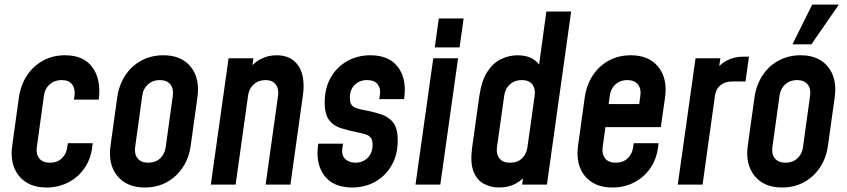

<svg xmlns="http://www.w3.org/2000/svg" viewBox="-20 -800 3670 832"><path d="M381.5 -179.5 380.5 -169.5Q375 -114 347.2 -73Q319.5 -32 276.5 -9.8Q233.5 12.5 181.5 12.5Q103 12.5 62.2 -37.8Q21.5 -88 33 -169.5L62 -378.5Q70 -432.5 97.2 -473.5Q124.5 -514.5 166.8 -537.5Q209 -560.5 262 -560.5Q341.5 -560.5 379.2 -510Q417 -459.5 409 -378.5L408 -368.5H300.5L303 -386Q306.5 -414.5 293 -433.8Q279.5 -453 246.5 -453Q216 -453 195.2 -434.5Q174.5 -416 170.5 -386L139.5 -162Q135.5 -132 150.2 -113.5Q165 -95 196 -95Q228 -95 248 -114Q268 -133 271.5 -162L274 -179.5Z M607.5 12.5Q529 12.5 488.2 -37.8Q447.5 -88 459 -169.5L488 -378.5Q496 -433 523.2 -474Q550.5 -515 593 -537.8Q635.5 -560.5 688 -560.5Q766.5 -560.5 806.8 -510.2Q847 -460 835.5 -378.5L806.5 -169.5Q799 -115 771.5 -74Q744 -33 702 -10.2Q660 12.5 607.5 12.5ZM622.5 -95Q653.5 -95 673.8 -113.5Q694 -132 698 -162L729 -386Q733 -416 718 -434.5Q703 -453 672 -453Q642 -453 621.2 -434.5Q600.5 -416 596.5 -386L565.5 -162Q561.5 -132 576.5 -113.5Q591.5 -95 622.5 -95Z M893.5 0 970.5 -547.5H1078L1066.5 -465.5L1049.5 -487Q1072 -523 1105.5 -541.8Q1139 -560.5 1178.5 -560.5Q1243 -560.5 1273.5 -514Q1304 -467.5 1292.5 -386L1238.5 0H1131L1185 -386Q1189 -416 1174.5 -434.5Q1160 -453 1130.5 -453Q1100 -453 1079.5 -434.5Q1059 -416 1055 -386L1001 0Z M1505.5 12.5Q1426.5 12.5 1387.5 -36.5Q1348.5 -85.5 1357.5 -165L1359 -177.5H1466.5L1463.5 -157.5Q1459 -127.5 1475.8 -111.2Q1492.5 -95 1520 -95Q1552 -95 1573.2 -116Q1594.5 -137 1594.5 -172.5Q1594.5 -191.5 1587.8 -201.5Q1581 -211.5 1568.5 -216.2Q1556 -221 1538 -224.5Q1492.5 -233.5 1458.5 -244.2Q1424.5 -255 1405.8 -280Q1387 -305 1387 -356Q1387 -417.5 1413 -463.5Q1439 -509.5 1484 -535Q1529 -560.5 1585 -560.5Q1664.5 -560.5 1703 -511.2Q1741.5 -462 1732.5 -383L1731 -370.5H1623.5L1626.5 -390.5Q1630.5 -417 1616.2 -435Q1602 -453 1570.5 -453Q1538 -453 1517 -432.2Q1496 -411.5 1496 -376Q1496 -356.5 1502.8 -346.5Q1509.5 -336.5 1522.2 -332Q1535 -327.5 1552.5 -324Q1599 -315.5 1632.8 -304Q1666.5 -292.5 1685 -267.5Q1703.5 -242.5 1703.5 -192Q1703.5 -130.5 1677.5 -84.5Q1651.5 -38.5 1606.8 -13Q1562 12.5 1505.5 12.5Z M1780.5 0 1857.5 -547.5H1965L1888 0ZM1864 -594.5 1881.5 -720H1989L1971.5 -594.5Z M2142.5 12.5Q2106.5 12.5 2076.2 -3.8Q2046 -20 2031.5 -58Q2017 -96 2026 -162L2057.5 -386Q2067 -451.5 2092.2 -489.8Q2117.5 -528 2152 -544.2Q2186.5 -560.5 2222.5 -560.5Q2264.5 -560.5 2291.8 -542.8Q2319 -525 2331 -493L2309 -468L2347.5 -750H2455L2350 0H2242.5L2254 -79.5L2269.5 -55Q2248.5 -23 2216.5 -5.2Q2184.5 12.5 2142.5 12.5ZM2190 -95Q2222.5 -95 2242 -113.8Q2261.5 -132.5 2265.5 -162L2297 -386Q2301 -415.5 2286.8 -434.2Q2272.5 -453 2240.5 -453Q2211 -453 2190.2 -435Q2169.5 -417 2165 -386L2133.5 -162Q2129.5 -132.5 2144 -113.8Q2158.5 -95 2190 -95Z M2633.5 12.5Q2555 12.5 2514.2 -37.8Q2473.5 -88 2485 -169.5L2514 -378.5Q2522 -433 2549.2 -474Q2576.5 -515 2618.8 -537.8Q2661 -560.5 2713.5 -560.5Q2792 -560.5 2832.5 -510.5Q2873 -460.5 2862 -378.5L2843.5 -249H2588L2602 -349H2750L2755 -386Q2759 -416 2744 -434.5Q2729 -453 2698 -453Q2668 -453 2647.2 -434.5Q2626.5 -416 2622.5 -386L2591.5 -162Q2587.5 -132 2602.2 -113.5Q2617 -95 2648 -95Q2680 -95 2700 -114Q2720 -133 2723.5 -162L2726 -179.5H2833.5L2832.5 -169.5Q2827 -114 2799.2 -73Q2771.5 -32 2728.5 -9.8Q2685.5 12.5 2633.5 12.5Z M2917 0 2994 -547.5H3101.5L3089 -461.5L3073 -484.5Q3095.5 -519.5 3128.2 -537Q3161 -554.5 3201 -554.5H3225.5L3210.5 -447H3152Q3122.5 -447 3102.2 -430.8Q3082 -414.5 3078 -384.5L3024.5 0Z M3369 12.5Q3290.5 12.5 3249.8 -37.8Q3209 -88 3220.5 -169.5L3249.5 -378.5Q3257.5 -433 3284.8 -474Q3312 -515 3354.5 -537.8Q3397 -560.5 3449.5 -560.5Q3528 -560.5 3568.2 -510.2Q3608.5 -460 3597 -378.5L3568 -169.5Q3560.5 -115 3533 -74Q3505.5 -33 3463.5 -10.2Q3421.5 12.5 3369 12.5ZM3384 -95Q3415 -95 3435.2 -113.5Q3455.5 -132 3459.5 -162L3490.5 -386Q3494.5 -416 3479.5 -434.5Q3464.5 -453 3433.5 -453Q3403.5 -453 3382.8 -434.5Q3362 -416 3358 -386L3327 -162Q3323 -132 3338 -113.5Q3353 -95 3384 -95ZM3414 -608 3499.5 -780H3615L3496 -608Z"/></svg>

Font: Mohave Light SemiBold
Style: Italic
Weight: 600
Italic angle: -8°
Version: Version 2.003